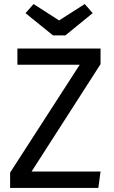

<svg xmlns="http://www.w3.org/2000/svg" viewBox="-20 -929 562 949"><path d="M477 -612 136 -81H477L466 0H30V-76L374 -609H66V-689H477ZM438 -864 303 -754H242L106 -864L146 -909L272 -828L399 -909Z"/></svg>

Font: Wolseley Sans
Style: Regular
Weight: 400
Designer: Carrois Corporate & Edenspiekermann AG
Foundry: Carrois Corporate GbR & Edenspiekermann AG
Version: Version 4.202